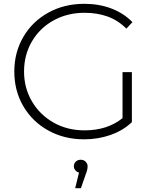

<svg xmlns="http://www.w3.org/2000/svg" viewBox="-20 -725 813 1006"><path d="M622 -347H671V-85Q625 -41 559.5 -18Q494 5 421 5Q317 5 233.5 -41Q150 -87 102.5 -168Q55 -249 55 -350Q55 -451 102.5 -532Q150 -613 233.5 -659Q317 -705 422 -705Q499 -705 563.5 -680.5Q628 -656 674 -609L642 -575Q598 -619 543.5 -638.5Q489 -658 423 -658Q333 -658 260.5 -618Q188 -578 147 -507.5Q106 -437 106 -350Q106 -264 147.5 -193.5Q189 -123 261 -82.5Q333 -42 423 -42Q543 -42 622 -106ZM439 146Q439 164 430 186L404 261H374L394 179Q382 176 374.5 167Q367 158 367 146Q367 132 377 122Q387 112 403 112Q419 112 429 122.5Q439 133 439 146Z"/></svg>

Font: Montserrat Atlas Light
Style: Regular
Weight: 300
Designer: Julieta Ulanovsky
Foundry: Julieta Ulanovsky
Version: Version 7.200